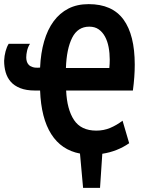

<svg xmlns="http://www.w3.org/2000/svg" viewBox="-20 -734 707 929"><path d="M300 -296Q304 -205 338 -153.5Q372 -102 446 -102Q482 -102 513 -115Q544 -128 573 -150L605 -41Q547 -1 475 10L464 175H382L367 9Q277 -8 228 -85Q179 -162 174 -296H149Q107 -296 78 -307.5Q49 -319 32 -338.5Q15 -358 7.5 -384Q0 -410 0 -440Q1 -464 7 -486Q13 -508 22 -522H125Q115 -506 111 -488.5Q107 -471 107 -456Q107 -447 109.5 -437.5Q112 -428 119 -420.5Q126 -413 139 -409Q152 -405 174 -407Q177 -477 193.5 -534Q210 -591 239.5 -631Q269 -671 311 -692.5Q353 -714 409 -714Q523 -714 577.5 -639.5Q632 -565 632 -421Q632 -363 623 -296ZM509 -405Q510 -416 510.5 -425.5Q511 -435 511 -446Q511 -477 505.5 -506Q500 -535 488 -557Q476 -579 457.5 -592Q439 -605 412 -605Q356 -605 329 -551Q302 -497 299 -405Z"/></svg>

Font: PT Sans Narrow
Style: Bold
Weight: 700
Width: 3
Designer: A.Korolkova, O.Umpeleva, V.Yefimov
Foundry: ParaType Ltd
Version: Version 2.003W OFL